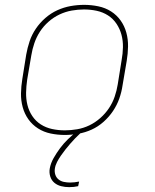

<svg xmlns="http://www.w3.org/2000/svg" viewBox="-20 -548 640 791"><path d="M247 8Q217 8 188.5 2Q160 -4 136.5 -19Q113 -34 97 -56.5Q81 -79 73.5 -106.5Q66 -134 66.5 -163.5Q67 -193 72 -223L88 -323Q93 -351 102 -378Q111 -405 127.5 -429.5Q144 -454 167 -474Q190 -494 216.5 -506Q243 -518 271 -523Q299 -528 327 -528Q356 -528 385 -522Q414 -516 437.5 -501Q461 -486 477 -463.5Q493 -441 500.5 -413.5Q508 -386 507.5 -356.5Q507 -327 502 -297L485 -197Q481 -169 471.5 -142Q462 -115 445.5 -90.5Q429 -66 406.5 -46Q384 -26 357.5 -14Q331 -2 302.5 3Q274 8 247 8ZM247 -11Q272 -11 298 -15.5Q324 -20 348 -31.5Q372 -43 393 -61.5Q414 -80 429 -102.5Q444 -125 452.5 -150Q461 -175 465 -200L481 -300Q486 -327 486.5 -353.5Q487 -380 480.5 -404.5Q474 -429 460 -450Q446 -471 425 -484.5Q404 -498 378.5 -503.5Q353 -509 326 -509Q301 -509 275.5 -504.5Q250 -500 225.5 -488.5Q201 -477 180 -458.5Q159 -440 144.5 -417.5Q130 -395 121.5 -370Q113 -345 109 -320L92 -220Q88 -193 87.5 -166.5Q87 -140 93 -115.5Q99 -91 113 -70Q127 -49 148 -35.5Q169 -22 194.5 -16.5Q220 -11 247 -11ZM265 223Q248 223 232 219Q216 215 204 205Q192 195 187 179Q182 163 185 146Q189 124 201 103Q213 82 227.5 62.5Q242 43 259.5 26Q277 9 296 -6L300 -8H313L312 0Q300 11 289.5 22Q279 33 269 44.5Q259 56 249.5 68Q240 80 231 93Q222 106 215 119.5Q208 133 206 147Q204 160 208 172Q212 184 221.5 191.5Q231 199 243.5 201.5Q256 204 269 204Q278 204 287 203Q296 202 306 200L302 219Q293 221 284 222Q275 223 265 223Z"/></svg>

Font: Iosevka SS04 Th Ex Obl
Style: Regular
Weight: 100
Width: 7
Italic angle: -9°
Monospace: yes
Designer: Belleve Invis
Foundry: Belleve Invis
Version: Version 19.0.0; ttfautohint (v1.8.4)